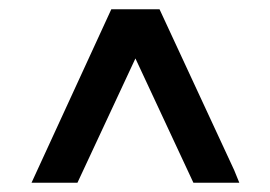

<svg xmlns="http://www.w3.org/2000/svg" viewBox="-20 -746 583 414"><path d="M485 -379 496 -352H397L272 -620L147 -352H48L220 -726H324Z"/></svg>

Font: SUITE
Style: Bold
Weight: 700
Designer: Sun
Foundry: Sun
Version: Version 2.040